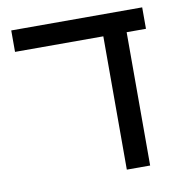

<svg xmlns="http://www.w3.org/2000/svg" viewBox="-71 -666 696 732"><g transform="rotate(-10 277.0 -299.5)"><path d="M452.1 0H361.8V-516.1H20V-599.1H526.9V-516.1H452.1Z"/></g></svg>

Font: Liberation Sans
Style: Regular
Weight: 400
Designer: Steve Matteson
Foundry: Ascender Corporation
Version: Version 2.00.1